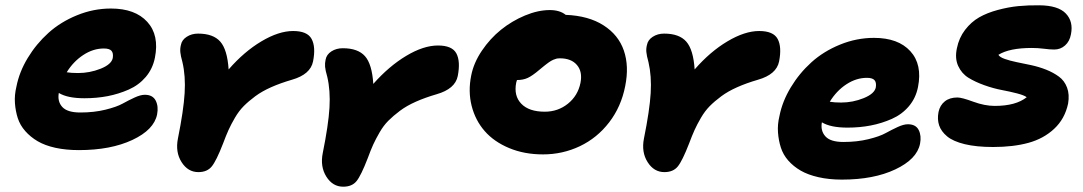

<svg xmlns="http://www.w3.org/2000/svg" viewBox="-20 -623 4091 725"><path d="M277.8 -56.2Q229 -56.2 189.2 -64.9Q149.4 -73.7 122.1 -89.8Q94.7 -106 75.2 -128.2Q55.7 -150.4 47.1 -177Q38.6 -203.6 36.4 -233.6Q34.2 -263.7 42 -295.9Q52.7 -351.1 84.7 -404.1Q116.7 -457 162.6 -498.5Q208.5 -540 270.8 -565.4Q333 -590.8 398.9 -590.8Q490.2 -590.8 536.1 -540.5Q582 -490.2 564.9 -404.8Q556.6 -363.3 530.5 -332.5Q504.4 -301.8 466.3 -284.9Q428.2 -268.1 386.7 -260Q345.2 -252 298.8 -252Q234.9 -252 202.1 -272Q196.3 -239.7 215.3 -219Q234.4 -198.2 283.2 -198.2Q335 -198.2 377.7 -208.7Q420.4 -219.2 442.9 -231.7Q465.3 -244.1 488 -254.6Q510.7 -265.1 526.9 -265.1Q556.6 -265.1 567.9 -243.2Q579.1 -221.2 573.2 -190.9Q561.5 -132.8 479.7 -94.5Q397.9 -56.2 277.8 -56.2ZM372.1 -439.9Q332 -439.9 294.7 -415.5Q257.3 -391.1 231.9 -350.1Q248.5 -347.2 274.9 -347.2Q318.8 -347.2 359.9 -363.5Q400.9 -379.9 405.8 -403.8Q408.7 -422.4 400.9 -431.2Q393.1 -439.9 372.1 -439.9Z M729 26.9Q689.5 26.9 665.5 -11Q641.6 -48.8 651.9 -100.1Q673.3 -206.5 677.2 -271.2Q681.2 -335.9 668.9 -388.2Q662.1 -412.6 660.9 -426.3Q659.7 -439.9 663.1 -453.1Q666.5 -472.2 685.1 -484.1Q703.6 -496.1 728 -496.1Q785.2 -496.1 811.8 -465.8Q838.4 -435.5 843.3 -360.8Q901.9 -428.2 967.3 -467Q1032.7 -505.9 1086.9 -505.9Q1140.6 -505.9 1156.7 -475.8Q1172.9 -445.8 1162.1 -391.1Q1152.3 -341.8 1082 -321.8Q1038.6 -309.1 1003.9 -293.7Q969.2 -278.3 943.8 -259.5Q918.5 -240.7 900.1 -222.2Q881.8 -203.6 867.2 -178.5Q852.5 -153.3 843 -132.3Q833.5 -111.3 822.3 -81.1Q796.9 -15.6 779.5 5.6Q762.2 26.9 729 26.9Z M1275.9 82Q1236.3 82 1212.4 44.2Q1188.5 6.3 1198.7 -44.9Q1220.2 -151.4 1224.1 -216.1Q1228 -280.8 1215.8 -333Q1208.5 -357.9 1207.5 -371.1Q1206.5 -384.3 1209.5 -397.9Q1212.9 -417 1231.4 -429Q1250 -440.9 1274.4 -440.9Q1331.5 -440.9 1358.2 -410.9Q1384.8 -380.9 1389.6 -306.2Q1448.7 -373 1513.9 -412.1Q1579.1 -451.2 1633.8 -451.2Q1687.5 -451.2 1703.4 -421.1Q1719.2 -391.1 1708.5 -335.9Q1698.7 -287.1 1628.4 -267.1Q1585 -254.4 1550.3 -239Q1515.6 -223.6 1490.2 -204.6Q1464.8 -185.5 1446.5 -167.2Q1428.2 -148.9 1413.6 -123.5Q1398.9 -98.1 1389.4 -77.4Q1379.9 -56.6 1368.7 -25.9Q1343.3 40 1326.2 61Q1309.1 82 1275.9 82Z M2030.3 -40Q1959.5 -40 1902.3 -64Q1845.2 -87.9 1810.1 -128.2Q1774.9 -168.5 1761 -223.1Q1747.1 -277.8 1759.3 -337.9Q1768.6 -385.7 1799.6 -431.6Q1830.6 -477.5 1871.8 -510.7Q1913.1 -543.9 1962.4 -564.5Q2011.7 -585 2056.2 -585Q2093.8 -585 2116.2 -566.9Q2202.6 -563.5 2259 -527.3Q2315.4 -491.2 2335.7 -432.1Q2356 -373 2340.8 -297.9Q2325.7 -220.2 2280.3 -161.1Q2234.9 -102.1 2169.7 -71Q2104.5 -40 2030.3 -40ZM1929.2 -311Q1919.4 -261.2 1948.5 -231.2Q1977.5 -201.2 2037.1 -201.2Q2086.9 -201.2 2124.5 -231.4Q2162.1 -261.7 2171.9 -310.1Q2180.2 -352.1 2158.7 -377.4Q2137.2 -402.8 2094.2 -402.8Q2089.8 -402.8 2085.7 -402.3Q2081.5 -401.9 2077.1 -400.1Q2072.8 -398.4 2069.6 -397.5Q2066.4 -396.5 2061.3 -393.3Q2056.2 -390.1 2053.5 -388.4Q2050.8 -386.7 2044.9 -382.1Q2039.1 -377.4 2036.4 -375.5Q2033.7 -373.5 2026.4 -367.4Q2019 -361.3 2016.1 -358.9Q1990.2 -336.9 1972.9 -328.9Q1955.6 -320.8 1932.1 -320.8Q1931.2 -316.9 1929.2 -311Z M2488.8 26.9Q2449.2 26.9 2425.3 -11Q2401.4 -48.8 2411.6 -100.1Q2433.1 -206.5 2437 -271.2Q2440.9 -335.9 2428.7 -388.2Q2421.9 -412.6 2420.7 -426.3Q2419.4 -439.9 2422.9 -453.1Q2426.3 -472.2 2444.8 -484.1Q2463.4 -496.1 2487.8 -496.1Q2544.9 -496.1 2571.5 -465.8Q2598.1 -435.5 2603 -360.8Q2661.6 -428.2 2727.1 -467Q2792.5 -505.9 2846.7 -505.9Q2900.4 -505.9 2916.5 -475.8Q2932.6 -445.8 2921.9 -391.1Q2912.1 -341.8 2841.8 -321.8Q2798.3 -309.1 2763.7 -293.7Q2729 -278.3 2703.6 -259.5Q2678.2 -240.7 2659.9 -222.2Q2641.6 -203.6 2627 -178.5Q2612.3 -153.3 2602.8 -132.3Q2593.3 -111.3 2582 -81.1Q2556.6 -15.6 2539.3 5.6Q2522 26.9 2488.8 26.9Z M3159.2 55.2Q3110.4 55.2 3070.6 46.1Q3030.8 37.1 3003.4 21.2Q2976.1 5.4 2956.5 -16.8Q2937 -39.1 2928.5 -65.9Q2919.9 -92.8 2917.7 -123Q2915.5 -153.3 2923.3 -185.1Q2934.1 -240.2 2966.1 -293.2Q2998 -346.2 3043.9 -387.7Q3089.8 -429.2 3152.1 -454.6Q3214.4 -480 3280.3 -480Q3371.6 -480 3417.5 -429.7Q3463.4 -379.4 3446.3 -293.9Q3438 -252.4 3411.9 -221.7Q3385.7 -190.9 3347.7 -174.1Q3309.6 -157.2 3268.1 -149.2Q3226.6 -141.1 3180.2 -141.1Q3116.2 -141.1 3083.5 -161.1Q3077.6 -129.4 3096.7 -108.2Q3115.7 -86.9 3164.6 -86.9Q3216.3 -86.9 3259 -97.4Q3301.8 -107.9 3324.2 -120.4Q3346.7 -132.8 3369.4 -143.3Q3392.1 -153.8 3408.2 -153.8Q3438 -153.8 3449 -132.1Q3460 -110.4 3454.1 -80.1Q3442.4 -22 3360.8 16.6Q3279.3 55.2 3159.2 55.2ZM3253.4 -329.1Q3213.4 -329.1 3176 -304.7Q3138.7 -280.3 3113.3 -238.8Q3129.9 -235.8 3156.2 -235.8Q3200.2 -235.8 3241.2 -252.4Q3282.2 -269 3287.1 -293Q3290 -311.5 3282.2 -320.3Q3274.4 -329.1 3253.4 -329.1Z M3730 -67.9Q3667 -67.9 3622.8 -78.6Q3578.6 -89.4 3556.2 -108.2Q3533.7 -127 3526.1 -149.9Q3518.6 -172.9 3523.9 -200.2Q3529.3 -225.6 3547.6 -240.2Q3565.9 -254.9 3595.2 -254.9Q3611.8 -254.9 3655 -239Q3698.2 -223.1 3736.3 -223.1Q3815.9 -223.1 3856.9 -255.9Q3847.7 -263.2 3820.6 -270.3Q3793.5 -277.3 3762.2 -283.2Q3731 -289.1 3696.8 -301.3Q3662.6 -313.5 3637 -329.3Q3611.3 -345.2 3598.1 -374Q3585 -402.8 3593.3 -440.9Q3601.1 -480 3624 -510Q3647 -540 3677.2 -557.4Q3707.5 -574.7 3747.6 -585.4Q3787.6 -596.2 3825 -599.9Q3862.3 -603.5 3904.3 -603Q3975.6 -602.5 4004.6 -572Q4033.7 -541.5 4023.9 -493.2Q4019 -466.8 4001.7 -451.4Q3984.4 -436 3960.9 -436Q3944.3 -436 3921.6 -439Q3898.9 -441.9 3876 -441.9Q3791.5 -441.9 3750 -416Q3754.9 -407.2 3774.2 -400.4Q3793.5 -393.6 3818.8 -388.4Q3844.2 -383.3 3873.8 -377Q3903.3 -370.6 3930.4 -359.9Q3957.5 -349.1 3978.5 -333.7Q3999.5 -318.4 4009.3 -292.2Q4019 -266.1 4013.2 -231.9Q4001 -174.3 3960.7 -136.7Q3920.4 -99.1 3863 -83.5Q3805.7 -67.9 3730 -67.9Z"/></svg>

Font: Shantell Sans Bouncy
Style: Italic
Weight: 800
Italic angle: -11.31°
Designer: Stephen Nixon, Anya Danilova, Shantell Martin
Foundry: Arrow Type
Version: Version 1.006;[9816181b4]